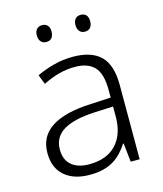

<svg xmlns="http://www.w3.org/2000/svg" viewBox="-110 -801 756 893"><g transform="rotate(-15 268.0 -355.0)"><path d="M276 -541Q366 -541 410 -497.5Q454 -454 454 -358V0H411L401 -90H398Q379 -60 354.5 -37.5Q330 -15 295.5 -2.5Q261 10 212 10Q136 10 91.5 -28.5Q47 -67 47 -139Q47 -219 112 -260.5Q177 -302 301 -307L398 -312V-349Q398 -428 366.5 -460.5Q335 -493 274 -493Q233 -493 195 -482.5Q157 -472 119 -453L101 -499Q139 -517 183.5 -529Q228 -541 276 -541ZM308 -265Q207 -260 157 -229.5Q107 -199 107 -139Q107 -90 137.5 -64Q168 -38 222 -38Q306 -38 351.5 -85.5Q397 -133 398 -217V-269ZM141 -680Q141 -699 150.5 -709.5Q160 -720 176 -720Q194 -720 203 -709.5Q212 -699 212 -680Q212 -661 203 -650Q194 -639 176 -639Q160 -639 150.5 -650Q141 -661 141 -680ZM327 -680Q327 -699 336.5 -709.5Q346 -720 362 -720Q380 -720 389 -709.5Q398 -699 398 -680Q398 -661 389 -650Q380 -639 362 -639Q346 -639 336.5 -650Q327 -661 327 -680Z"/></g></svg>

Font: Noto Sans Cham Light
Style: Regular
Weight: 300
Version: Version 2.002